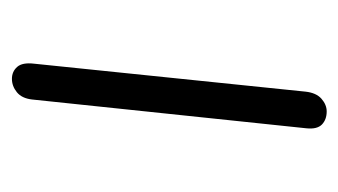

<svg xmlns="http://www.w3.org/2000/svg" viewBox="-146 -436 581 330"><g transform="rotate(-90 145.0 -270.5)"><path d="M119 0Q105 0 96.5 -8.2Q88 -16.5 90 -35L139.5 -506.5Q141.5 -524 152 -532.5Q162.5 -541 175 -541Q187.5 -541 195.5 -532Q203.5 -523 201 -502.5L153 -36.5Q151 -18 140.8 -9Q130.5 0 119 0Z"/></g></svg>

Font: Edu NSW ACT Hand
Style: Regular
Weight: 400
Designer: Tina and Corey Anderson, Eben Sorkin, Mirko Velimirovic
Foundry: Sorkin Type Co.
Version: Version 2.000